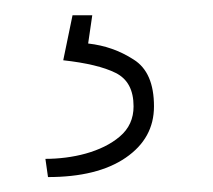

<svg xmlns="http://www.w3.org/2000/svg" viewBox="-20 -20 279 252"><path d="M63 59.1C93.3 62.5 116.2 67.9 131.8 75.7C147.5 83.5 155.3 98.1 155.3 119.6C155.3 135.7 149.4 148.9 137.2 159.2C113.3 179.7 74.7 188.5 39.6 188.5L43 212.4C85.9 212.4 120.1 204.1 145 187C169.9 169.9 182.1 147.5 182.1 119.6C182.1 89.8 173.3 69.3 155.3 58.1C137.2 46.4 117.7 39.6 95.7 37.1L101.1 0H75.2Z"/></svg>

Font: Vazirmatn Thin
Style: Regular
Weight: 100
Designer: Saber Rastikerdar
Foundry: Saber Rastikerdar
Version: Version 33.003